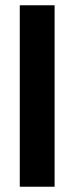

<svg xmlns="http://www.w3.org/2000/svg" viewBox="-20 -708 281 728"><path d="M55 0V-688H187V0Z"/></svg>

Font: Saira Condensed
Style: Bold
Weight: 700
Width: 3
Designer: Hector Gatti with collaboration of the Omnibus-Type team
Foundry: Omnibus-Type
Version: Version 1.101